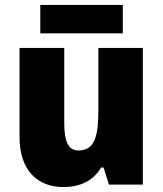

<svg xmlns="http://www.w3.org/2000/svg" viewBox="-20 -747 658 777"><path d="M477 -727H143V-612H477ZM558 -553H378V-300C378 -197 364 -138 297 -138C256 -138 240 -176 240 -249V-553H59V-193C59 -56 133 10 237 10C302 10 357 -14 389 -69H399L421 0H558Z"/></svg>

Font: Noto Sans Arabic UI SmCn Bk
Style: Regular
Weight: 900
Width: 4
Designer: Monotype Design Team, Nadine Chahine and Nizar Qandah
Foundry: Monotype Imaging Inc.
Version: Version 2.010